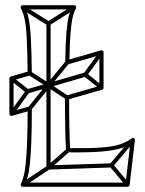

<svg xmlns="http://www.w3.org/2000/svg" viewBox="-20 -708 554 736"><path d="M170 -59 162 -73 63 -7 71 7ZM246 -126 236 -138 161 -72 171 -60ZM71 -687 63 -673 162 -611Q164 -610 166.5 -610Q169 -610 170 -611L268 -673L260 -687L162 -625Q160 -624 166 -624Q172 -624 170 -625ZM463 5 475 -5 413 -79Q412 -81 412 -74Q412 -67 413 -69L495 -166L483 -176L401 -79Q399 -77 399 -74Q399 -71 401 -69ZM174 -618H158V-381Q158 -381 158 -381Q158 -381 158 -381V-66Q158 -62 160.5 -60Q163 -58 166 -58L407 -66V-82L166 -74Q162 -74 168 -68Q174 -62 174 -66V-381Q174 -381 174 -381Q174 -381 174 -381ZM309 -414 305 -430 164 -389Q164 -389 164 -389Q164 -389 164 -389L84 -366L88 -350L168 -373Q168 -373 168 -373Q168 -373 168 -373ZM18 -277 30 -267 92 -353Q94 -356 93.5 -359.5Q93 -363 91 -364L29 -413L19 -401L81 -352Q83 -350 82.5 -357.5Q82 -365 80 -363ZM375 -502 363 -512 301 -427Q299 -424 299.5 -421Q300 -418 302 -416L364 -366L374 -378L312 -428Q310 -430 311 -422.5Q312 -415 313 -417ZM88 -297 100 -287 172 -376Q172 -376 172 -376Q172 -376 172 -376L244 -464L232 -474L160 -386Q160 -386 160 -386Q160 -386 160 -386ZM98 -434 90 -420 162 -374Q162 -374 162 -374Q162 -374 162 -374L233 -327L241 -341L170 -388Q170 -388 170 -388Q170 -388 170 -388ZM67 8H469Q472 8 474 6Q476 4 477 1L497 -170Q498 -175 493.5 -178Q489 -181 484 -177Q467 -164 441 -155Q415 -146 368 -142.5Q321 -139 241 -140L249 -133Q247 -167 246 -216.5Q245 -266 245 -334L239 -326L371 -364Q374 -365 375.5 -367Q377 -369 377 -372V-507Q377 -511 374 -513.5Q371 -516 367 -515L236 -477L246 -469Q247 -538 250 -577.5Q253 -617 258 -639Q263 -661 271 -676Q273 -681 271 -684.5Q269 -688 264 -688H67Q63 -688 60.5 -684.5Q58 -681 60 -676Q69 -660 74.5 -634.5Q80 -609 82.5 -561Q85 -513 86 -427L92 -435L22 -415Q19 -414 17.5 -412Q16 -410 16 -407V-272Q16 -268 19 -265.5Q22 -263 26 -264L96 -284L86 -292Q86 -216 84 -166Q82 -116 79 -85Q76 -54 71.5 -35.5Q67 -17 60 -3Q58 1 60.5 4.5Q63 8 67 8ZM233 -327Q241 -323 245 -329.5Q249 -336 241 -341L170 -388L98 -434Q91 -439 87 -432Q83 -425 90 -420L162 -374ZM67 -8 74 3Q81 -11 86 -30Q91 -49 94.5 -80Q98 -111 100 -162.5Q102 -214 102 -292Q102 -296 99 -298.5Q96 -301 92 -300L22 -280L32 -272V-407L26 -399L96 -419Q99 -420 100.5 -422Q102 -424 102 -427Q101 -516 98 -565.5Q95 -615 89 -641Q83 -667 74 -684L67 -672H264L257 -684Q249 -668 243.5 -645.5Q238 -623 234.5 -582Q231 -541 230 -469Q230 -465 233 -462.5Q236 -460 240 -461L371 -499L361 -507V-372L367 -380L235 -342Q232 -341 230.5 -339Q229 -337 229 -334Q229 -266 230 -216Q231 -166 233 -131Q233 -128 235.5 -126Q238 -124 241 -124Q325 -123 373.5 -127.5Q422 -132 449 -141.5Q476 -151 494 -165L481 -172L461 -1L469 -8ZM98 -434Q91 -439 87 -432Q83 -425 90 -420L162 -374L233 -327Q241 -323 245 -329.5Q249 -336 241 -341L170 -388ZM233 -327Q241 -323 245 -329.5Q249 -336 241 -341L170 -388L98 -434Q91 -439 87 -432Q83 -425 90 -420L162 -374ZM98 -434Q91 -439 87 -432Q83 -425 90 -420L162 -374L233 -327Q241 -323 245 -329.5Q249 -336 241 -341L170 -388Z"/></svg>

Font: Tilt Prism
Style: Regular
Weight: 400
Version: Version 1.000